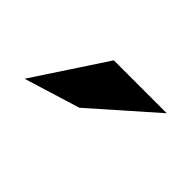

<svg xmlns="http://www.w3.org/2000/svg" viewBox="-37 -822 295 295"><g transform="rotate(45 110.0 -674.5)"><path d="M14 -616 105 -644 206 -733H91Z"/></g></svg>

Font: Charger Sport
Style: DfBdNrw
Weight: 400
Designer: Jasper
Foundry: Cannot Into Space Fonts
Version: Version 1.1